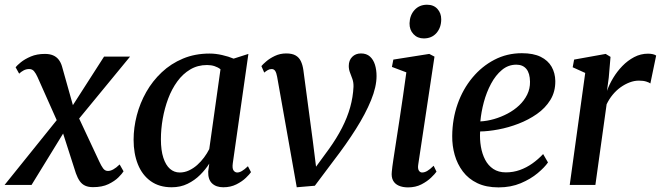

<svg xmlns="http://www.w3.org/2000/svg" viewBox="-40 -782 2796 812"><path d="M353.5 9.5Q333.5 9.5 320 3.2Q306.5 -3 297.2 -16.2Q288 -29.5 281 -49L213.5 -259L249.5 -254L93.5 0H-20.5L227 -307.5L216.5 -236.5L118.5 -456.5Q112 -471 104.2 -480.5Q96.5 -490 83.5 -490Q70.5 -490 59.5 -484Q48.5 -478 41 -470.5L26 -497.5Q31.5 -505 48 -518.5Q64.5 -532 90.2 -543Q116 -554 150 -554Q170 -554 184.2 -548Q198.5 -542 207.8 -530.2Q217 -518.5 222 -502L279.5 -297.5L245 -301L400 -542.5H510L267 -247L277.5 -317.5L380 -98.5Q388 -81 396 -70Q404 -59 416.5 -59Q427 -59 439 -65.5Q451 -72 466 -86.5L482.5 -57.5Q477 -48 461 -32Q445 -16 418.5 -3.2Q392 9.5 353.5 9.5Z M944.5 -91.5Q941.5 -69.5 947.8 -61Q954 -52.5 963.5 -52.5Q972.5 -52.5 983.2 -58.8Q994 -65 1008.5 -79L1021.5 -54Q1016 -45.5 1000 -30Q984 -14.5 959.5 -2.2Q935 10 904.5 10Q874 10 856.8 -6.5Q839.5 -23 840.5 -56.5L845 -90Q829.5 -65.5 806.5 -42.5Q783.5 -19.5 753.5 -4.8Q723.5 10 686 10Q633.5 10 597.5 -15.8Q561.5 -41.5 543.2 -87Q525 -132.5 525 -191Q525 -242 538.5 -294Q552 -346 578.5 -392.8Q605 -439.5 644 -476.2Q683 -513 733.8 -534.2Q784.5 -555.5 846.5 -555.5Q872 -555.5 899.5 -549.2Q927 -543 948 -534L1010.5 -554ZM892.5 -489Q882 -497.5 867.5 -502.2Q853 -507 835.5 -507Q796 -507 764.5 -488.2Q733 -469.5 709.8 -437.5Q686.5 -405.5 671.2 -364.8Q656 -324 648.2 -279.8Q640.5 -235.5 640.5 -193Q640.5 -146 650.8 -114.8Q661 -83.5 678.8 -68Q696.5 -52.5 720 -52.5Q740.5 -52.5 759.2 -61.2Q778 -70 794 -84.2Q810 -98.5 823 -116Q836 -133.5 845 -151.5Z M1132 -457.5Q1129 -474 1123.8 -482Q1118.5 -490 1109 -490Q1099.5 -490 1091.8 -485.2Q1084 -480.5 1077.5 -475L1065.5 -502.5Q1071 -509.5 1085.8 -522.2Q1100.5 -535 1122.5 -545.5Q1144.5 -556 1170.5 -556Q1195.5 -556 1210.2 -547.5Q1225 -539 1232.5 -523Q1240 -507 1243 -485.5L1283 -185.5L1301.5 -38L1269.5 -40L1351 -151.5Q1384 -197.5 1406.5 -241.5Q1429 -285.5 1441 -328.5Q1453 -371.5 1455 -415Q1455.5 -433 1450.5 -447.5Q1445.5 -462 1440.2 -475.2Q1435 -488.5 1435 -503Q1435 -527 1449.5 -541.5Q1464 -556 1486.5 -556Q1510 -556 1524.5 -543Q1539 -530 1545.8 -508.2Q1552.5 -486.5 1552.5 -460.5Q1552.5 -415 1529.2 -358Q1506 -301 1465.2 -236.5Q1424.5 -172 1371 -102.5L1291.5 3.5L1215 10L1184 -165Z M1685.5 10.5Q1663 10.5 1646.5 3.2Q1630 -4 1622.2 -18.8Q1614.5 -33.5 1617 -56Q1618.5 -73.5 1623.5 -106.5Q1628.5 -139.5 1635.2 -182.8Q1642 -226 1649.5 -275.5Q1657 -325 1664.5 -376.5Q1672 -428 1678.5 -476L1617.5 -499L1623.5 -530L1775.5 -554L1797.5 -542.5L1729 -87.5Q1726 -69.5 1731.2 -61Q1736.5 -52.5 1745 -52.5Q1755.5 -52.5 1766.5 -58.8Q1777.5 -65 1794 -81L1806 -56Q1799.5 -46.5 1783.2 -30.8Q1767 -15 1742.2 -2.2Q1717.5 10.5 1685.5 10.5ZM1752 -619.5Q1725.5 -619.5 1708.5 -637.8Q1691.5 -656 1692 -683.5Q1693 -717.5 1713.2 -739.8Q1733.5 -762 1766 -762Q1794 -762 1810 -744.2Q1826 -726.5 1826 -700.5Q1826 -665.5 1806 -642.5Q1786 -619.5 1752 -619.5Z M2277.5 -95Q2263.5 -74.5 2234 -49.8Q2204.5 -25 2162.5 -7.2Q2120.5 10.5 2068.5 10.5Q2016 10.5 1978.5 -7.5Q1941 -25.5 1917.5 -56.8Q1894 -88 1883 -126.8Q1872 -165.5 1872.5 -207Q1873 -278.5 1895.2 -341.8Q1917.5 -405 1957.5 -453.2Q1997.5 -501.5 2050.8 -529.2Q2104 -557 2167 -557Q2215.5 -557 2246.5 -541.8Q2277.5 -526.5 2292.8 -499.8Q2308 -473 2308.5 -439.5Q2309 -394 2287.5 -359.2Q2266 -324.5 2230.5 -299.8Q2195 -275 2152.8 -258.8Q2110.5 -242.5 2067.8 -234.5Q2025 -226.5 1990.5 -226Q1988.5 -192.5 1993.8 -161.8Q1999 -131 2011.8 -106.5Q2024.5 -82 2046.2 -67.5Q2068 -53 2099.5 -53Q2130.5 -53 2158.5 -63Q2186.5 -73 2211.2 -90.5Q2236 -108 2257 -130.5ZM2143.5 -508.5Q2109.5 -508.5 2082.8 -486.2Q2056 -464 2036.8 -428Q2017.5 -392 2006.2 -350Q1995 -308 1991.5 -268.5Q2020 -270 2049.5 -278.5Q2079 -287 2106.5 -301.5Q2134 -316 2155.5 -336.2Q2177 -356.5 2189.5 -381.8Q2202 -407 2201.5 -436.5Q2201 -472.5 2186 -490.5Q2171 -508.5 2143.5 -508.5Z M2369.5 0 2435 -473.5 2382 -497.5 2388 -530 2521.5 -554 2542 -541.5 2534.5 -453.5 2527 -397.5Q2536.5 -424.5 2553 -452Q2569.5 -479.5 2592 -502.8Q2614.5 -526 2642 -540.5Q2669.5 -555 2700.5 -555Q2712 -555 2721.2 -552.8Q2730.5 -550.5 2735 -547L2710.5 -429Q2706 -433 2693.2 -437Q2680.5 -441 2662 -441Q2642.5 -441 2622.8 -433.5Q2603 -426 2584.5 -412.8Q2566 -399.5 2551 -381.2Q2536 -363 2525.5 -341L2478 0Z"/></svg>

Font: Merriweather 48pt Medium
Style: Italic
Weight: 500
Italic angle: -7.8°
Version: Version 2.101